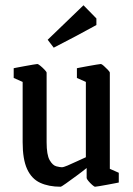

<svg xmlns="http://www.w3.org/2000/svg" viewBox="-20 -700 505 729"><path d="M210 9Q165 9 132.5 -6Q100 -21 83 -58Q66 -95 66 -160V-389L32 -404V-441Q32 -441 44.5 -443.5Q57 -446 74 -449Q91 -452 105 -454.5Q119 -457 122 -457Q125 -457 133.5 -450Q142 -443 149.5 -435Q157 -427 157 -424V-160Q157 -112 168.5 -92Q180 -72 194 -68.5Q208 -65 215 -65Q221 -65 236.5 -71.5Q252 -78 271 -87Q290 -96 306 -103V-389L272 -404V-441Q272 -441 284.5 -443.5Q297 -446 314 -449Q331 -452 345.5 -454.5Q360 -457 363 -457Q366 -457 374 -450Q382 -443 389.5 -435Q397 -427 397 -424V-59L431 -44V-7Q431 -7 418.5 -4.5Q406 -2 389.5 1Q373 4 358.5 6.5Q344 9 341 9Q338 9 330 2Q322 -5 315.5 -13Q309 -21 309 -24V-62Q293 -49 270.5 -32.5Q248 -16 230.5 -3.5Q213 9 210 9ZM184 -519 161 -549 297 -680 346 -630V-605Q312 -586 268.5 -563Q225 -540 184 -519Z"/></svg>

Font: Grenze Gotisch
Style: Regular
Weight: 400
Designer: Renata Polastri
Foundry: Omnibus-Type
Version: Version 1.001